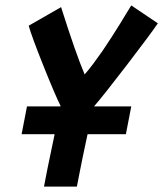

<svg xmlns="http://www.w3.org/2000/svg" viewBox="-20 -692 605 712"><path d="M143.1 0 156.2 -67.4Q161.1 -92.8 182.6 -194.3H60.1L80.1 -297.4H204.1Q204.1 -297.9 204.3 -298.3Q204.6 -298.8 204.6 -299.3Q183.6 -341.3 140.4 -449.5Q97.2 -557.6 86.4 -596.7L206.5 -665.5Q261.7 -491.2 293.9 -416Q308.6 -432.6 326.7 -456.8Q344.7 -481 359.9 -502.9Q375 -524.9 393.8 -554.2Q412.6 -583.5 423.3 -600.8Q434.1 -618.2 449.2 -643.3Q464.4 -668.5 466.8 -671.9L565.4 -605.5Q540 -567.9 451.2 -451.9Q362.3 -335.9 328.6 -297.4H466.8L446.8 -194.3H304.7Q281.2 -84 277.3 -62.5L265.1 0Z"/></svg>

Font: Fantasque Sans Mono
Style: Bold Italic
Weight: 700
Italic angle: -11°
Monospace: yes
Designer: Jany Belluz
Version: Version 1.7.1